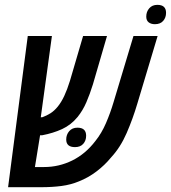

<svg xmlns="http://www.w3.org/2000/svg" viewBox="-20 -780 712 800"><path d="M13.7 0 95.7 -629.9H196.3L149.9 -291.5Q153.8 -291 156.2 -291.5Q174.3 -297.9 190.4 -308.1Q206.5 -318.4 220.7 -335.9Q235.4 -354 247.6 -379.9Q259.8 -405.8 271.5 -443.4L326.2 -629.9H425.8L367.2 -428.7Q354.5 -387.7 339.8 -353.8Q325.2 -319.8 303.2 -292.5Q275.9 -259.3 238.8 -242.2Q201.7 -225.1 155.3 -216.3Q148.9 -216.3 147 -216.3L125.5 -84H163.6Q225.6 -84 281 -111.3Q336.4 -138.7 377.4 -192.4Q403.3 -224.6 421.6 -267.1Q439.9 -309.6 453.1 -354L536.1 -629.9H636.7L552.2 -348.1Q533.7 -285.6 507.8 -225.8Q481.9 -166 442.4 -123.5Q416.5 -91.8 382.1 -65.7Q347.7 -39.6 309.1 -24.4Q275.4 -10.3 236.3 -5.1Q197.3 0 151.9 0ZM292.5 -167Q255.9 -167 255.9 -198.7Q255.9 -218.8 268.3 -233.4Q280.8 -248 302.7 -248Q338.9 -248 338.9 -214.4Q338.9 -194.3 326.9 -180.7Q314.9 -167 292.5 -167ZM625.5 -679.2Q609.4 -679.2 599.4 -687Q589.4 -694.8 589.4 -710.9Q589.4 -731 601.8 -745.4Q614.3 -759.8 635.7 -759.8Q671.9 -759.8 671.9 -726.6Q671.9 -706.5 659.9 -692.9Q647.9 -679.2 625.5 -679.2Z"/></svg>

Font: Open Sans Condensed SemiBold
Style: Italic
Weight: 600
Width: 3
Italic angle: -12°
Designer: Monotype Design Team
Foundry: Monotype Imaging Inc.
Version: Version 3.000; ttfautohint (v1.8.4)